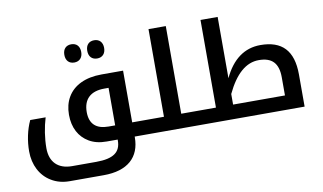

<svg xmlns="http://www.w3.org/2000/svg" viewBox="-93 -965 2374 1411"><g transform="rotate(-10 1093.5 -260.0)"><path d="M506 -613C544 -613 569 -638 569 -681C569 -724 545 -749 506 -749C468 -749 443 -725 443 -681C443 -637 468 -613 506 -613ZM677 -613C716 -613 740 -639 740 -681C740 -723 716 -749 677 -749C638 -749 614 -724 614 -681C614 -638 638 -613 677 -613Z M968 -106H848V-492H687C566 -492 477 -449 432 -371C411 -335 400 -291 400 -241C400 -144 440 -72 508 -32C545 -10 588 0 639 0H721V6C721 94 666 134 537 134H357C252 134 194 74 194 -28C194 -103 207 -184 228 -253H113C82 -187 65 -106 65 -27C65 74 109 159 185 204C224 228 270 240 321 240H575C754 240 848 154 848 5V0H968C971 0 973 -2 973 -5V-102C973 -105 971 -106 968 -106ZM671 -106C581 -106 532 -149 532 -238C532 -334 586 -386 689 -386H721V-106Z M958 0H1344C1347 0 1349 -2 1349 -5V-102C1349 -105 1347 -106 1344 -106H1214V-760H1085V-106H958C955 -106 953 -105 953 -102V-5C953 -2 955 0 958 0Z M1334 0H2116V-240C2116 -419 2034 -502 1874 -502C1755 -502 1663 -435 1601 -303V-760H1473V-106H1334C1331 -106 1329 -105 1329 -102V-5C1329 -2 1331 0 1334 0ZM1988 -106H1601V-185C1668 -326 1748 -395 1843 -395C1941 -395 1988 -347 1988 -241Z"/></g></svg>

Font: Noto Kufi Arabic SemiBold
Style: Regular
Weight: 600
Designer: Monotype Design Team, David Williams, Khaled Hosny
Foundry: Google LLC
Version: Version 2.109